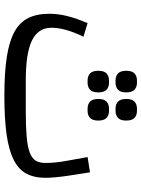

<svg xmlns="http://www.w3.org/2000/svg" viewBox="96 -731 647 879"><g transform="rotate(90 419.5 -291.5)"><path d="M418 12Q313 12 241.5 1Q170 -10 126 -34Q82 -58 62.5 -97.5Q43 -137 43 -194Q43 -234 53.5 -276Q64 -318 86 -369L148 -350Q107 -265 107 -204Q107 -143 165 -114.5Q223 -86 348 -86H488Q559 -86 605 -90Q651 -94 678 -104Q705 -114 715.5 -131.5Q726 -149 726 -176Q726 -193 724 -218.5Q722 -244 714 -286L699 -369L769 -380L782 -297Q789 -252 791.5 -223.5Q794 -195 794 -176Q794 -124 774.5 -88Q755 -52 710.5 -30Q666 -8 594.5 2Q523 12 418 12ZM477 -369Q457 -369 445 -380.5Q433 -392 433 -418Q433 -444 445 -455.5Q457 -467 477 -467H488Q508 -467 520 -455.5Q532 -444 532 -418Q532 -392 520 -380.5Q508 -369 488 -369ZM477 -497Q457 -497 445 -508.5Q433 -520 433 -546Q433 -572 445 -583.5Q457 -595 477 -595H488Q508 -595 520 -583.5Q532 -572 532 -546Q532 -520 520 -508.5Q508 -497 488 -497ZM348 -369Q328 -369 316 -380.5Q304 -392 304 -418Q304 -444 316 -455.5Q328 -467 348 -467H359Q379 -467 391 -455.5Q403 -444 403 -418Q403 -392 391 -380.5Q379 -369 359 -369ZM348 -497Q328 -497 316 -508.5Q304 -520 304 -546Q304 -572 316 -583.5Q328 -595 348 -595H359Q379 -595 391 -583.5Q403 -572 403 -546Q403 -520 391 -508.5Q379 -497 359 -497Z"/></g></svg>

Font: IBM Plex Sans Arabic
Style: Regular
Weight: 400
Designer: Mike Abbink, Paul van der Laan, Pieter van Rosmalen, Wael Morcos, Khajak Apelian
Foundry: Bold Monday
Version: Version 1.1